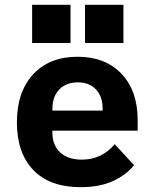

<svg xmlns="http://www.w3.org/2000/svg" viewBox="-20 -763 640 795"><path d="M50 -256Q50 -383 117.5 -455.5Q185 -528 301 -528Q416 -528 483 -457.5Q550 -387 550 -266V-222H197V-213Q197 -162 229 -132Q261 -102 319 -102Q401 -102 455 -166L535 -79Q502 -38 447 -13Q392 12 314 12Q186 12 118 -59Q50 -130 50 -256ZM197 -313V-305H405V-313Q405 -363 377.5 -392.5Q350 -422 302 -422Q254 -422 225.5 -392.5Q197 -363 197 -313ZM491 -743V-585H332V-743ZM272 -743V-585H113V-743Z"/></svg>

Font: iA Writer Duo S
Style: Bold
Weight: 700
Designer: Mike Abbink, Paul van der Laan, Pieter van Rosmalen, Oliver Reichenstein
Foundry: Bold Monday and Information Architects Inc.
Version: Version 2.000